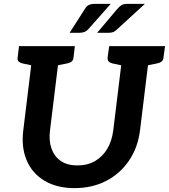

<svg xmlns="http://www.w3.org/2000/svg" viewBox="-20 -962 871 990"><path d="M364 8Q273 8 209.5 -30Q146 -68 117.5 -135.5Q89 -203 100 -290L153 -724H291L238 -291Q231 -237 245.5 -196Q260 -155 293.5 -132Q327 -109 379 -109Q431 -109 470 -131.5Q509 -154 533 -194.5Q557 -235 564 -290L617 -724H755L702 -290Q691 -201 645 -133.5Q599 -66 527 -29Q455 8 364 8ZM177 -724 152 -623 96 -635Q83 -638 76 -645Q69 -652 71 -666L78 -724ZM366 -724 359 -666Q358 -652 349.5 -645Q341 -638 326 -635L267 -623V-724ZM642 -724 616 -623 560 -635Q547 -638 540.5 -645Q534 -652 535 -666L543 -724ZM831 -724 823 -666Q822 -652 813.5 -645Q805 -638 790 -635L731 -623L732 -724ZM469 -942H551L435 -811Q419 -793 391 -793H339L417 -915Q425 -929 436.5 -935.5Q448 -942 469 -942ZM636 -942H727L584 -811Q574 -801 564.5 -797Q555 -793 541 -793H481L584 -915Q596 -929 606.5 -935.5Q617 -942 636 -942Z"/></svg>

Font: Aleo
Style: Bold Italic
Weight: 700
Italic angle: -7°
Version: Version 2.001;gftools[0.9.29]